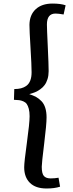

<svg xmlns="http://www.w3.org/2000/svg" viewBox="-20 -842 412 1089"><path d="M61 -336.9Q82.5 -336.9 99.1 -341.1Q115.7 -345.2 129.9 -355.5Q144 -365.7 151.6 -385Q159.2 -404.3 159.2 -432.1Q159.2 -471.2 153.1 -570.6Q147 -669.9 147 -701.2Q147.9 -757.8 182.6 -789.8Q217.3 -821.8 277.8 -821.8Q323.7 -821.8 352.1 -812L340.8 -759.8Q311.5 -765.1 294.9 -765.1Q246.1 -765.1 246.1 -703.1Q246.1 -680.7 251 -577.4Q255.9 -474.1 255.9 -439Q255.9 -413.6 249.5 -393.3Q243.2 -373 232.9 -359.4Q222.7 -345.7 207.8 -335.2Q192.9 -324.7 178.5 -318.8Q164.1 -313 146 -308.1Q168.5 -300.8 184.6 -292Q200.7 -283.2 215.1 -268.3Q229.5 -253.4 236.8 -230.2Q244.1 -207 244.1 -175.8Q244.1 -136.7 230.5 -26.6Q216.8 83.5 216.8 104Q216.8 142.6 229 156.2Q241.2 169.9 267.1 169.9Q290.5 169.9 312 166L320.8 216.8Q289.6 227.1 244.1 227.1Q182.1 227.1 149.7 195.1Q117.2 163.1 117.2 106.9Q117.2 77.6 132.6 -33.2Q147.9 -144 147.9 -183.1Q147.9 -207.5 143.3 -224.9Q138.7 -242.2 131.8 -252Q125 -261.7 112.5 -267.1Q100.1 -272.5 88.6 -273.9Q77.1 -275.4 59.1 -275.9Z"/></svg>

Font: Literata Book Medium
Style: Italic
Weight: 500
Italic angle: -3°
Designer: Latin by Veronika Burian and Jose Scaglione. Greek by Irene Vlachou. Cyrillic by Vera Evstafieva
Foundry: TypeTogether
Version: Version 1.003;PS 001.003;hotconv 1.0.88;makeotf.lib2.5.64775